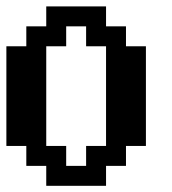

<svg xmlns="http://www.w3.org/2000/svg" viewBox="-20 -567 540 602"><path d="M125 -109.4H187.5V-46.9H250V-109.4H312.5V-421.9H250V-484.4H187.5V-421.9H125ZM0 -109.4V-421.9H62.5V-484.4H125V-546.9H312.5V-484.4H375V-421.9H437.5V-109.4H375V-46.9H312.5V15.6H125V-46.9H62.5V-109.4Z"/></svg>

Font: KH Dot Dougenzaka 16
Style: Regular
Weight: 400
Designer: Original version for X68000 by Keitarou Hiraki (http://hp.vector.co.jp/authors/VA000874/) / TrueType conversion by Homem
Version: Version 1.00.20150527